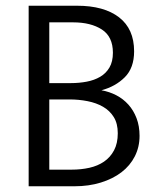

<svg xmlns="http://www.w3.org/2000/svg" viewBox="-20 -650 557 670"><path d="M249 -630Q343 -630 395.5 -589.5Q448 -549 448 -471Q448 -413 415.5 -380.5Q383 -348 334 -335Q362 -330 386 -317.5Q410 -305 428 -285Q446 -265 456.5 -237.5Q467 -210 467 -176Q467 -137 450.5 -104.5Q434 -72 404 -49Q374 -26 332 -13Q290 0 240 0H80V-630ZM152 -360H228Q256 -360 282.5 -365Q309 -370 329.5 -382Q350 -394 362 -414.5Q374 -435 374 -466Q374 -522 335.5 -547Q297 -572 235 -572H152ZM152 -58H230Q263 -58 292 -64.5Q321 -71 343 -86Q365 -101 378 -125.5Q391 -150 391 -185Q391 -219 377 -241.5Q363 -264 339.5 -277.5Q316 -291 285.5 -297Q255 -303 223 -303H152Z"/></svg>

Font: Mukta Vaani Light
Style: Regular
Weight: 300
Designer: Noopur Datye, Girish Dalvi, Yashodeep Gholap, Pallavi Karambelkar
Foundry: Ek Type
Version: Version 2.538;PS 1.000;hotconv 16.6.51;makeotf.lib2.5.65220;